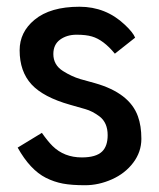

<svg xmlns="http://www.w3.org/2000/svg" viewBox="-20 -544 475 573"><path d="M32.7 -103.5 105 -147.5Q122.1 -123 136.7 -108.4Q171.4 -74.2 224.1 -74.2Q266.6 -74.2 284.7 -91.8Q301.3 -107.9 301.3 -140.6Q301.3 -177.7 277.3 -196.3Q255.9 -212.4 234.9 -218.3L189 -231.4Q109.4 -253.9 74.2 -292Q38.6 -330.6 38.6 -394Q38.6 -448.2 83 -484.9Q129.9 -523.9 217.3 -523.9Q295.9 -523.9 352.5 -470.2Q377 -447.3 383.3 -431.6L322.8 -383.8Q288.6 -425.3 254.4 -435.1Q236.8 -440.4 208.3 -440.4Q179.7 -440.4 159.4 -425.8Q139.2 -411.1 139.2 -382.8Q139.2 -350.1 168 -332Q193.4 -315.9 219.2 -308.1L263.2 -295.9Q366.7 -266.6 391.6 -196.8Q401.9 -168.5 401.9 -129.6Q401.9 -90.8 377.7 -58.6Q353.5 -26.4 314 -8.8Q274.4 8.8 234.1 8.8Q193.8 8.8 167.7 3.9Q141.6 -1 117.2 -13.2Q69.8 -37.1 32.7 -103.5Z"/></svg>

Font: News Cycle
Style: Bold
Weight: 700
Version: Version 0.5.1